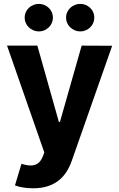

<svg xmlns="http://www.w3.org/2000/svg" viewBox="-20 -785 626 1008"><path d="M17 -545.5H176.1L289.1 -144.9H294.7L408.7 -545.5L568.9 -544.7L356.9 58.9Q345.5 91.6 328.1 118.4Q310.7 145.2 286 164.1Q261.4 182.9 228.7 193.2Q196 203.5 153.8 203.5Q125 203.5 100 199.2Q74.9 195 58.6 188.2L92.7 74.9Q106.2 79.2 118.3 81.5Q130.3 83.8 141.3 83.8Q162.3 83.8 177.7 73.5Q193.2 63.2 203.8 38.7L212.7 15.6ZM326.7 -692.5Q326.7 -707.4 332.6 -720.5Q338.4 -733.7 348.5 -743.4Q358.7 -753.2 372.3 -758.9Q386 -764.6 401.3 -764.6Q416.9 -764.6 430.2 -758.9Q443.5 -753.2 453.7 -743.4Q463.8 -733.7 469.5 -720.5Q475.1 -707.4 475.1 -692.5Q475.1 -677.6 469.5 -664.4Q463.8 -651.3 453.7 -641.5Q443.5 -631.7 430.2 -625.9Q416.9 -620 401.3 -620Q386 -620 372.3 -625.9Q358.7 -631.7 348.5 -641.5Q338.4 -651.3 332.6 -664.4Q326.7 -677.6 326.7 -692.5ZM109.4 -692.5Q109.4 -707.4 115.2 -720.5Q121.1 -733.7 131.2 -743.4Q141.3 -753.2 155 -758.9Q168.7 -764.6 183.9 -764.6Q199.6 -764.6 212.9 -758.9Q226.2 -753.2 236.3 -743.4Q246.4 -733.7 252.1 -720.5Q257.8 -707.4 257.8 -692.5Q257.8 -677.6 252.1 -664.4Q246.4 -651.3 236.3 -641.5Q226.2 -631.7 212.9 -625.9Q199.6 -620 183.9 -620Q168.7 -620 155 -625.9Q141.3 -631.7 131.2 -641.5Q121.1 -651.3 115.2 -664.4Q109.4 -677.6 109.4 -692.5Z"/></svg>

Font: Cannonade
Style: Bold
Weight: 700
Designer: Rasmus Andersson
Foundry: rsms
Version: Version 3.012;git-f93a4a705